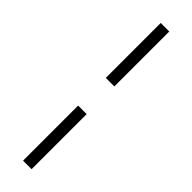

<svg xmlns="http://www.w3.org/2000/svg" viewBox="-336 -783 986 986"><g transform="rotate(45 157.5 -290.0)"><path d="M189 -391H127V-790H189ZM127 -190H189V210H127Z"/></g></svg>

Font: Georama ExtraExtended Light
Style: Regular
Weight: 300
Width: 8
Designer: Jean-Baptiste Levee
Foundry: Production Type
Version: Version 1.000